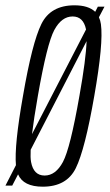

<svg xmlns="http://www.w3.org/2000/svg" viewBox="-58 -699 413 723"><path d="M-37.5 0 2 -77Q-4.5 -151 28.5 -337.5Q63 -538 97.8 -608.5Q132.5 -679 222.5 -679Q275 -679 300.5 -654.5L310.5 -674H335.5L314.5 -634Q320 -622.5 322 -608Q332 -537 297 -337.5Q262 -136 227.5 -66Q193 4 103 4Q30 4 10 -42.5L-12 0ZM110 -38Q151.5 -38 179 -89.2Q206.5 -140.5 241 -337.5Q266 -477.5 268 -544L57.5 -135Q56 -105 59 -89Q68.5 -38 110 -38ZM62.5 -194 266 -588Q256 -637 215.5 -637Q174 -637 146.5 -586Q119 -535 84.5 -337.5Q69.5 -252 62.5 -194Z"/></svg>

Font: Anybody Condensed Light
Style: Italic
Weight: 300
Width: 3
Italic angle: -10°
Designer: Tyler Finck
Foundry: Etcetera Type Company
Version: Version 1.010; ttfautohint (v1.8.3) -l 8 -r 50 -G 200 -x 14 